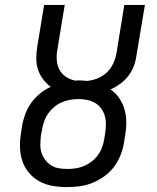

<svg xmlns="http://www.w3.org/2000/svg" viewBox="-20 -755 640 783"><path d="M253 8Q223 8 194 3Q165 -2 140.5 -15.5Q116 -29 98 -50.5Q80 -72 71 -99Q62 -126 61.5 -155.5Q61 -185 66 -215L70 -241Q74 -265 83 -289.5Q92 -314 107 -335Q122 -356 142.5 -373Q163 -390 187 -401Q169 -414 155.5 -432Q142 -450 135 -471.5Q128 -493 128 -517Q128 -541 132 -565L160 -735H244L214 -553Q210 -532 211.5 -510Q213 -488 222.5 -470.5Q232 -453 249.5 -441.5Q267 -430 288 -426Q292 -427 296 -427Q300 -427 304 -427Q312 -427 319.5 -426.5Q327 -426 335 -425Q357 -427 378 -435.5Q399 -444 415.5 -459.5Q432 -475 441.5 -495.5Q451 -516 455 -538L487 -735H571L536 -526Q533 -504 525 -483.5Q517 -463 503 -445Q489 -427 470.5 -413.5Q452 -400 431 -390Q452 -376 466.5 -354.5Q481 -333 488 -308Q495 -283 495 -255.5Q495 -228 490 -201L486 -175Q482 -149 472 -123.5Q462 -98 445.5 -75.5Q429 -53 406 -36.5Q383 -20 357.5 -9.5Q332 1 305.5 4.5Q279 8 253 8ZM254 -66Q272 -66 289 -68.5Q306 -71 322.5 -78Q339 -85 353.5 -96Q368 -107 379 -122Q390 -137 396 -153.5Q402 -170 405 -187L409 -213Q412 -231 412 -249Q412 -267 407 -283.5Q402 -300 392 -313.5Q382 -327 367.5 -335.5Q353 -344 335.5 -347.5Q318 -351 300 -351Q283 -351 266 -348Q249 -345 232.5 -338Q216 -331 202 -319.5Q188 -308 177.5 -293.5Q167 -279 161 -262.5Q155 -246 152 -229L147 -203Q145 -185 144.5 -167Q144 -149 149 -133Q154 -117 164 -103.5Q174 -90 188 -81Q202 -72 219 -69Q236 -66 254 -66Z"/></svg>

Font: Iosevka Slab Extended
Style: Italic
Weight: 400
Width: 7
Italic angle: -9°
Monospace: yes
Designer: Belleve Invis
Foundry: Belleve Invis
Version: Version 11.1.0; ttfautohint (v1.8.3)